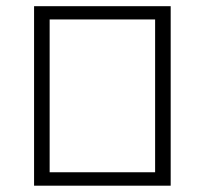

<svg xmlns="http://www.w3.org/2000/svg" viewBox="-20 -588 652 608"><path d="M87.9 0V-568.4H520.5V0ZM137.2 -42.5H471.2V-526.4H137.2Z"/></svg>

Font: Heebo ExtraLight
Style: Regular
Weight: 250
Designer: Oded Ezer
Foundry: Ezer Type House
Version: Version 3.100